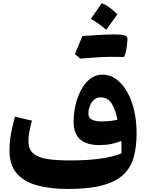

<svg xmlns="http://www.w3.org/2000/svg" viewBox="-20 -1187 925 1216"><path d="M749.5 -215.8Q750 -232.9 749.5 -255.6Q749 -278.3 748.5 -294.4Q720.2 -282.2 684.3 -275.1Q648.4 -268.1 607.4 -268.1Q530.8 -268.1 488.5 -303.7Q446.3 -339.4 446.3 -416Q446.3 -469.2 458.5 -522Q470.7 -574.7 493.9 -618.2Q517.1 -661.6 551.3 -688Q585.4 -714.4 629.4 -714.4Q676.8 -714.4 716.1 -685.8Q755.4 -657.2 784.4 -606.4Q813.5 -555.7 829.3 -488.3Q845.2 -420.9 845.2 -343.8Q845.2 -258.3 827.1 -192.4Q809.1 -126.5 762.2 -81.5Q715.3 -36.6 629.9 -13.4Q544.4 9.8 410.2 9.8Q299.3 9.8 216.1 -12.7Q132.8 -35.2 86.4 -88.4Q40 -141.6 40 -232.9Q40 -286.6 49.8 -340.6Q59.6 -394.5 74.7 -447.8L182.6 -422.9Q171.9 -386.2 166 -354.5Q160.2 -322.8 160.2 -293.9Q160.2 -239.3 193.1 -213.1Q226.1 -187 285.4 -179Q344.7 -170.9 423.8 -170.9Q538.1 -170.9 619.1 -182.9Q700.2 -194.8 749.5 -215.8ZM724.1 -428.7Q710.4 -494.1 686.8 -532.2Q663.1 -570.3 616.7 -570.3Q592.3 -570.3 575.2 -554.9Q558.1 -539.6 549.1 -515.9Q540 -492.2 540 -467.3Q540 -439 563.7 -428.5Q587.4 -418 623 -418Q676.3 -418 724.1 -428.7ZM787.1 -941.9Q784.7 -867.2 766.1 -826.2Q748.5 -827.1 685.5 -827.1Q622.6 -827.1 487.8 -815.9L454.6 -844.7Q467.3 -875 478.8 -903.1Q490.2 -931.2 502 -959Q647.5 -969.2 699.7 -969.2Q752 -969.2 769.5 -962.9Q787.1 -956.5 787.1 -941.9ZM555.2 -1067.4Q598.6 -1128.9 624.5 -1166.5Q672.9 -1148.4 723.1 -1095.7Q690.4 -1049.3 652.8 -998Q607.4 -1038.6 555.2 -1067.4Z"/></svg>

Font: Pinar DS2-Bold
Style: Regular
Weight: 700
Designer: Amin Abedi
Version: Version 2.000